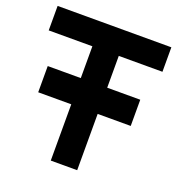

<svg xmlns="http://www.w3.org/2000/svg" viewBox="-130 -828 871 936"><g transform="rotate(20 305.0 -360.0)"><path d="M65 -292V-428H236.5V-593H10V-720H600V-593H373.5V-428H545V-292H373.5V0H236.5V-292Z"/></g></svg>

Font: Vela Sans ExtBd
Style: Regular
Weight: 800
Designer: Principal design: Mikhail Sharanda - project Manrope.
Design modification: Ravid Balaliev
Foundry: Mikhail Sharanda
Version: Version 1.001